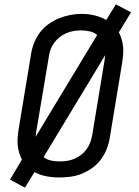

<svg xmlns="http://www.w3.org/2000/svg" viewBox="-20 -810 640 885"><path d="M95 55 26 18 81 -74Q73 -90 68 -107Q63 -124 61.5 -141.5Q60 -159 61.5 -177.5Q63 -196 66 -215L123 -560Q127 -586 137 -611.5Q147 -637 163.5 -659.5Q180 -682 203 -698.5Q226 -715 252 -725.5Q278 -736 304 -741Q330 -746 357 -746Q387 -746 416 -739Q445 -732 470 -718L514 -790L584 -753L528 -661Q536 -645 541 -628Q546 -611 547.5 -593.5Q549 -576 547.5 -557.5Q546 -539 543 -520L486 -175Q482 -149 472 -123.5Q462 -98 445.5 -75.5Q429 -53 406 -36.5Q383 -20 357.5 -9.5Q332 1 305.5 4.5Q279 8 253 8Q223 8 193.5 2.5Q164 -3 139 -17ZM144 -179 428 -649Q413 -661 393.5 -665.5Q374 -670 353 -670Q336 -670 319 -667Q302 -664 285.5 -657Q269 -650 254.5 -638.5Q240 -627 229.5 -612.5Q219 -598 213 -581.5Q207 -565 205 -548L147 -203Q146 -197 145.5 -191Q145 -185 144 -179ZM254 -66Q272 -66 289 -68.5Q306 -71 322.5 -78Q339 -85 353.5 -96Q368 -107 379 -122Q390 -137 396 -153.5Q402 -170 405 -187L462 -532Q463 -538 463.5 -544Q464 -550 465 -556L181 -86Q196 -74 215 -70Q234 -66 254 -66Z"/></svg>

Font: Iosevka Slab Extended
Style: Italic
Weight: 400
Width: 7
Italic angle: -9°
Monospace: yes
Designer: Belleve Invis
Foundry: Belleve Invis
Version: Version 11.1.0; ttfautohint (v1.8.3)